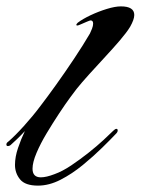

<svg xmlns="http://www.w3.org/2000/svg" viewBox="-27 -577 441 602"><path d="M92 5Q52 5 36 -14.5Q20 -34 20 -60Q20 -85 29.5 -113Q39 -141 51 -166Q38 -152 26 -140.5Q14 -129 6 -122Q2 -119 -2 -119Q-7 -119 -7 -124Q-7 -129 -1 -133Q20 -151 48 -182Q76 -213 100 -245Q120 -271 148 -310Q176 -349 205 -392.5Q234 -436 255 -472Q258 -478 261.5 -487Q265 -496 265 -503Q265 -513 257 -513Q255 -513 245.5 -509Q236 -505 227 -501Q218 -497 216 -497Q208 -497 217 -506Q233 -518 257.5 -529.5Q282 -541 308 -549Q334 -557 352 -557Q394 -557 394 -530Q394 -516 381 -493Q370 -475 349 -450.5Q328 -426 302.5 -398.5Q277 -371 253 -344.5Q229 -318 213 -298Q209 -293 193.5 -272Q178 -251 158.5 -221.5Q139 -192 119.5 -159.5Q100 -127 87.5 -97.5Q75 -68 75 -48Q75 -21 101 -21Q118 -21 144 -31Q169 -40 196.5 -58.5Q224 -77 250.5 -98Q277 -119 297.5 -138Q318 -157 328 -167Q334 -173 338 -173Q342 -173 342 -168Q342 -163 337 -158Q321 -141 293.5 -114Q266 -87 232.5 -59.5Q199 -32 163 -13.5Q127 5 92 5Z"/></svg>

Font: Arizonia
Style: Regular
Weight: 400
Designer: Robert E. Leuschke
Foundry: Robert E. Leuschke
Version: Version 1.010; ttfautohint (v1.8.4.7-5d5b)